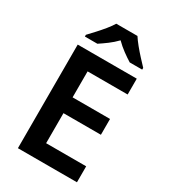

<svg xmlns="http://www.w3.org/2000/svg" viewBox="-224 -1041 1007 1146"><g transform="rotate(30 279.5 -468.5)"><path d="M499 0H92V-714H499V-605H223V-426H481V-317H223V-110H499ZM375 -937Q389 -915 411.5 -887.5Q434 -860 458 -834Q482 -808 500 -789V-777H414Q388 -793 358 -815Q328 -837 301 -864Q275 -837 246 -815.5Q217 -794 191 -777H105V-789Q124 -809 147.5 -834.5Q171 -860 193.5 -887.5Q216 -915 229 -937Z"/></g></svg>

Font: Noto Sans Nag Mundari SemiBold
Style: Regular
Weight: 600
Version: Version 1.000